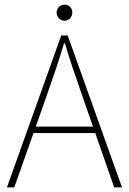

<svg xmlns="http://www.w3.org/2000/svg" viewBox="-20 -814 560 834"><path d="M10 0 246 -660H274L510 0H476L338 -396Q317 -456 298.5 -510.5Q280 -565 262 -626H258Q240 -565 221.5 -510.5Q203 -456 182 -396L42 0ZM112 -236V-264H405V-236ZM260 -724Q247 -724 236.5 -734Q226 -744 226 -760Q226 -775 236.5 -784.5Q247 -794 260 -794Q274 -794 284 -784.5Q294 -775 294 -760Q294 -744 284 -734Q274 -724 260 -724Z"/></svg>

Font: Source Sans 3 VF
Style: Regular
Weight: 200
Designer: Paul D. Hunt
Foundry: Adobe
Version: Version 3.046;hotconv 1.0.118;makeotfexe 2.5.65603